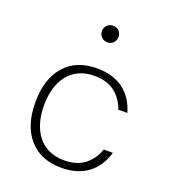

<svg xmlns="http://www.w3.org/2000/svg" viewBox="-132 -806 803 908"><g transform="rotate(20 270.0 -352.5)"><path d="M280.3 -494.6C210.9 -494.6 156.7 -472.7 118.2 -428.7C79.1 -384.8 59.6 -323.2 59.6 -244.6C59.6 -166 79.1 -104.5 118.2 -60.5C156.7 -16.6 210.9 5.4 280.3 5.4C385.7 5.4 458 -46.9 485.8 -144.5H439.9C429.7 -112.8 411.6 -85.9 385.3 -64.5C358.4 -43 323.7 -32.2 280.3 -32.2C162.6 -32.2 103 -121.6 103 -244.6C103 -368.2 162.6 -457 280.3 -457C323.7 -457 358.4 -446.3 385.3 -425.3C411.6 -403.8 429.7 -377 439.9 -345.2H485.8C458 -442.9 385.3 -494.6 280.3 -494.6ZM240.2 -668.5C240.2 -645.5 258.3 -626.5 282.2 -626.5C307.1 -626.5 323.7 -645.5 323.7 -668.5C323.7 -691.9 307.1 -710 282.2 -710C258.3 -710 240.2 -691.9 240.2 -668.5Z"/></g></svg>

Font: Estedad ExtraLight
Style: Regular
Weight: 200
Designer: Amin Abedi
Version: Version 7.3